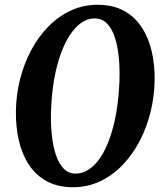

<svg xmlns="http://www.w3.org/2000/svg" viewBox="-20 -773 687 803"><path d="M285.8 10Q221.3 10 175.3 -15.2Q129.3 -40.5 100.5 -84.5Q71.8 -128.5 58.7 -185.9Q45.7 -243.4 46.5 -308.2Q47.5 -377.2 64.1 -442.4Q80.8 -507.6 111 -564Q141.2 -620.3 183 -662.7Q224.7 -705.1 276.5 -729Q328.3 -753 387.8 -753Q452.6 -753 498.5 -727.8Q544.3 -702.6 572.9 -658.5Q601.6 -614.4 614.6 -557.7Q627.6 -501 626.7 -437.9Q625.7 -368.5 609.2 -302.7Q592.6 -236.8 562.5 -180.2Q532.4 -123.6 490.7 -80.8Q448.9 -38.1 397.1 -14Q345.4 10 285.8 10ZM295.9 -46.9Q326.1 -46.9 352.8 -65Q379.5 -83.1 401.5 -116.9Q423.5 -150.6 440.1 -198Q456.6 -245.3 466.6 -304Q476.6 -362.6 479.4 -430.3Q481.6 -484.9 476.9 -532.9Q472.2 -580.9 460 -617.6Q447.7 -654.3 427 -675.2Q406.3 -696 376 -696Q346.6 -696 320.4 -678Q294.3 -659.9 272.3 -626.5Q250.3 -593.1 233.5 -546Q216.7 -498.9 206.5 -440.9Q196.3 -382.8 193.6 -315.8Q191.4 -260.3 196.3 -211.7Q201.2 -163.1 213.4 -126.1Q225.6 -89.1 246.2 -68Q266.8 -46.9 295.9 -46.9Z"/></svg>

Font: Merriweather Light
Style: Italic
Weight: 300
Italic angle: -7.8°
Designer: Eben Sorkin
Foundry: Eben Sorkin
Version: Version 2.101